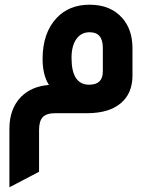

<svg xmlns="http://www.w3.org/2000/svg" viewBox="-20 -481 663 816"><path d="M20 315V66Q20 -19 70 -70Q114 -114 188 -120Q161 -162 161 -231Q161 -341 221 -405Q274 -461 361 -461Q450 -461 500 -404Q543 -355 543 -276V-157Q542 -83 493 -42Q444 -1 355 0H216Q178 0 162 16.5Q146 33 146 72V249ZM417 -278Q417 -344 361 -344Q325 -344 304.5 -315Q284 -286 284 -235Q284 -121 359 -121Q417 -121 417 -177Z"/></svg>

Font: Space Grotesk
Style: Bold
Weight: 700
Designer: Florian Karsten
Foundry: Florian Karsten
Version: Version 2.000